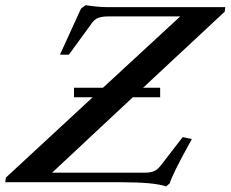

<svg xmlns="http://www.w3.org/2000/svg" viewBox="-80 -690 873 727"><path d="M200.2 -321.8V-357.9H310.1L602.5 -627.9H332Q308.6 -627.9 293.9 -623Q279.3 -618.2 268.6 -603.5L180.7 -482.9H147L226.6 -657.2L244.1 -670.4Q291.5 -663.1 321.8 -663.1H772.9L771 -646L461.9 -357.9H526.4V-321.8H422.9L117.2 -36.1H467.3Q490.2 -36.1 503.4 -42Q516.6 -47.9 528.8 -63.5L611.8 -170.9L646.5 -163.6Q570.8 -27.3 563 3.9L548.8 16.1Q506.3 0 377 0H-60.1L-57.6 -17.6L271 -321.8Z"/></svg>

Font: Elstob 10pt Medium
Style: Italic
Weight: 500
Italic angle: -20°
Designer: Peter S. Baker
Version: Version 1.015